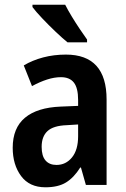

<svg xmlns="http://www.w3.org/2000/svg" viewBox="-20 -786 536 816"><path d="M260 -554Q433 -554 433 -363V0H345L324 -74H321Q294 -31 260.5 -10.5Q227 10 173 10Q105 10 69.5 -38Q34 -86 34 -158Q34 -242 86 -285.5Q138 -329 238 -333L312 -336V-361Q312 -412 294 -435Q276 -458 239 -458Q211 -458 180 -448Q149 -438 116 -420L81 -508Q118 -530 163.5 -542Q209 -554 260 -554ZM264 -254Q207 -252 182 -229Q157 -206 157 -162Q157 -123 173.5 -104Q190 -85 220 -85Q260 -85 286 -117Q312 -149 312 -207V-257ZM257 -766Q268 -744 285 -716Q302 -688 319.5 -662Q337 -636 350 -618V-606H267Q246 -623 216.5 -651Q187 -679 159.5 -708Q132 -737 118 -756V-766Z"/></svg>

Font: Noto Sans Bengali Condensed SemiBold
Style: Regular
Weight: 600
Width: 3
Designer: Joana Ranito - Universal Thirst; Jelle Bosma - Monotype Design Team
Foundry: Universal Thirst ehf.
Version: Version 3.000; ttfautohint (v1.8.4.7-5d5b)